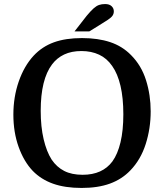

<svg xmlns="http://www.w3.org/2000/svg" viewBox="-20 -918 811 948"><path d="M724 -368Q724 -284 699.5 -207Q675 -130 624 -77Q582 -33 523 -11.5Q464 10 383 10Q301 10 242 -11Q183 -32 142 -74Q98 -120 72 -192.5Q46 -265 46 -352Q46 -439 72.5 -515.5Q99 -592 146 -643Q188 -688 246 -709Q304 -730 385 -730Q464 -730 524 -710Q584 -690 627 -646Q678 -595 701 -522Q724 -449 724 -368ZM181 -371Q181 -292 195.5 -230.5Q210 -169 235 -130Q260 -93 297 -74Q334 -55 388 -55Q486 -55 535 -121Q561 -157 575 -215.5Q589 -274 589 -354Q589 -434 575 -494Q561 -554 534 -592Q508 -630 469.5 -648Q431 -666 382 -666Q333 -666 297 -649Q261 -632 237 -600Q181 -526 181 -371ZM348 -763 408 -840Q428 -864 442 -876.5Q456 -889 469 -893.5Q482 -898 499 -898Q520 -898 531 -887.5Q542 -877 542 -862Q542 -850 535.5 -840.5Q529 -831 513 -820.5Q497 -810 468 -792L421 -763Z"/></svg>

Font: Domine SemiBold
Style: Regular
Weight: 600
Designer: Pablo Impallari, Rodrigo Fuenzalida, Brenda Gallo
Foundry: Pablo Impallari, Rodrigo Fuenzalida, Brenda Gallo
Version: Version 2.000